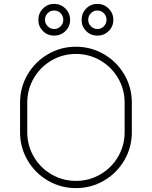

<svg xmlns="http://www.w3.org/2000/svg" viewBox="-20 -951 780 986"><path d="M657 -424V-272Q657 -194 618.5 -128Q580 -62 514 -23.5Q448 15 370 15Q292 15 226 -23.5Q160 -62 121.5 -128Q83 -194 83 -272V-424Q83 -502 121.5 -568Q160 -634 226 -672.5Q292 -711 370 -711Q448 -711 514 -672.5Q580 -634 618.5 -568Q657 -502 657 -424ZM370 -22Q438 -22 495.5 -55.5Q553 -89 586.5 -146.5Q620 -204 620 -272V-424Q620 -492 586.5 -549.5Q553 -607 495.5 -640.5Q438 -674 370 -674Q302 -674 244.5 -640.5Q187 -607 153.5 -549.5Q120 -492 120 -424V-272Q120 -204 153.5 -146.5Q187 -89 244.5 -55.5Q302 -22 370 -22ZM340 -849Q340 -815 316 -791.5Q292 -768 258 -768Q224 -768 200.5 -791.5Q177 -815 177 -849Q177 -883 200.5 -907Q224 -931 258 -931Q292 -931 316 -907Q340 -883 340 -849ZM399 -849Q399 -883 422.5 -907Q446 -931 480 -931Q514 -931 538 -907Q562 -883 562 -849Q562 -815 538 -791.5Q514 -768 480 -768Q446 -768 422.5 -791.5Q399 -815 399 -849ZM305 -849Q305 -869 291.5 -883Q278 -897 258 -897Q238 -897 224.5 -883Q211 -869 211 -849Q211 -830 225 -816Q239 -802 258 -802Q278 -802 291.5 -816Q305 -830 305 -849ZM433 -849Q433 -830 447 -816Q461 -802 480 -802Q500 -802 513.5 -816Q527 -830 527 -849Q527 -869 513.5 -883Q500 -897 480 -897Q460 -897 446.5 -883Q433 -869 433 -849Z"/></svg>

Font: M Major Mono Display
Style: Regular
Weight: 400
Designer: Emre Parlak
Foundry: Emre Parlak
Version: Version 2.000; ttfautohint (v1.8) -l 8 -r 50 -G 200 -x 14 -D